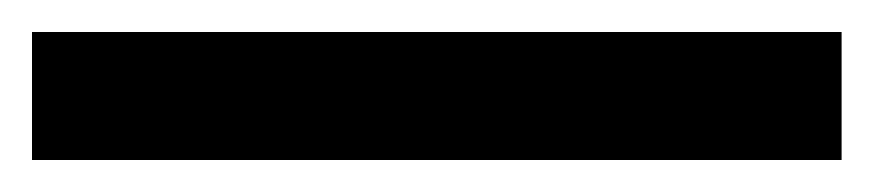

<svg xmlns="http://www.w3.org/2000/svg" viewBox="-23 -860 546 120"><path d="M-3 -840V-760H503V-840Z"/></svg>

Font: OpenSansMMV
Style: Semibold
Weight: 600
Designer: Steve Matteson
Foundry: Ascender Corporation
Version: Version 6.000